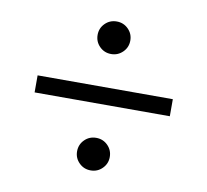

<svg xmlns="http://www.w3.org/2000/svg" viewBox="-64 -676 714 661"><g transform="rotate(10 293.0 -345.5)"><path d="M56.6 -316.4V-376H529.3V-316.4ZM293 -85.4Q269 -85.4 252.4 -102.1Q235.8 -118.7 235.8 -142.1Q235.8 -166 252.4 -182.6Q269 -199.2 293 -199.2Q316.9 -199.2 333.5 -182.6Q350.1 -166 350.1 -142.1Q350.1 -118.7 333.5 -102.1Q316.9 -85.4 293 -85.4ZM293 -492.2Q269 -492.2 252.4 -508.8Q235.8 -525.4 235.8 -549.3Q235.8 -572.8 252.4 -589.4Q269 -606 293 -606Q316.9 -606 333.5 -589.4Q350.1 -572.8 350.1 -549.3Q350.1 -525.4 333.3 -508.8Q316.4 -492.2 293 -492.2Z"/></g></svg>

Font: Cascadia Code NF Light
Style: Regular
Weight: 300
Monospace: yes
Designer: Aaron Bell
Foundry: Saja Typeworks
Version: Version 2404.023; ttfautohint (v1.8.4)